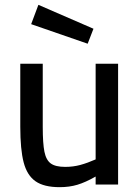

<svg xmlns="http://www.w3.org/2000/svg" viewBox="-20 -764 578 795"><path d="M64 0ZM64 -239V-500H157V-239Q157 -170 164 -135.5Q171 -101 190.5 -87Q210 -73 250 -73Q283 -73 312.5 -81Q342 -89 376 -104V-500H469V0H376V-33Q334 -9 300.5 1Q267 11 227 11Q162 11 127 -13.5Q92 -38 78 -91.5Q64 -145 64 -239ZM109 -664 139 -744 367 -645 343 -583Z"/></svg>

Font: Cairo SemiBold
Style: Regular
Weight: 600
Designer: Mohamed Gaber, the designers of Titillium
Foundry: Kief Type Foundry
Version: Version 2.009; ttfautohint (v1.5.33-1714) -l 8 -r 50 -G 200 